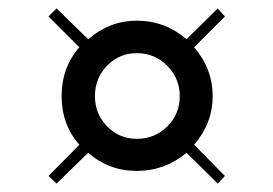

<svg xmlns="http://www.w3.org/2000/svg" viewBox="-20 -459 648 455"><path d="M95 -42 168 -116Q126 -164 126 -231Q126 -299 168 -347L95 -420L114 -439L189 -366Q240 -410 304 -410Q371 -410 422 -366L496 -439L513 -420L440 -347Q484 -296 484 -231Q484 -167 440 -116L513 -42L496 -24L422 -97Q371 -54 304 -54Q238 -54 189 -97L114 -24ZM205 -231Q205 -189 234 -159.5Q263 -130 304 -130Q347 -130 376.5 -159.5Q406 -189 406 -231Q406 -273 376.5 -303Q347 -333 304 -333Q263 -333 234 -303.5Q205 -274 205 -231Z"/></svg>

Font: Dihjauti
Style: Bold
Weight: 700
Designer: T. Christopher White
Version: Version 3.0.0